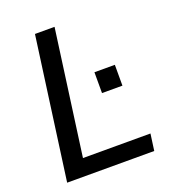

<svg xmlns="http://www.w3.org/2000/svg" viewBox="-126 -773 767 866"><g transform="rotate(-20 257.0 -340.0)"><path d="M334 -326H432V-426H334ZM48 0H466L477 -80H153L235 -680H141Z"/></g></svg>

Font: Ronzino Oblique
Style: Italic
Weight: 400
Italic angle: -8°
Designer: Nunzio Mazzaferro
Foundry: Collletttivo
Version: Version 1.000;Glyphs 3.3 (3337)